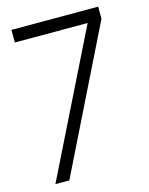

<svg xmlns="http://www.w3.org/2000/svg" viewBox="-108 -769 650 838"><g transform="rotate(-15 217.5 -350.0)"><path d="M100 0 418 -645V-700H26V-643H355L37 0Z"/></g></svg>

Font: Advent Pro
Style: Regular
Weight: 400
Designer: VivaRado, Andreas Kalpakidis
Foundry: VivaRado, Andreas Kalpakidis
Version: Version 3.000